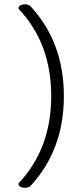

<svg xmlns="http://www.w3.org/2000/svg" viewBox="-20 -705 372 910"><path d="M98.6 185.1Q116.2 185.1 124.5 176.3Q282.7 5.9 282.7 -249.5Q282.7 -505.4 124.5 -675.3Q115.7 -684.6 98.1 -684.6Q91.8 -684.6 84 -682.6Q67.9 -677.7 67.9 -667.5Q67.9 -663.6 71.3 -659.7Q222.7 -497.6 222.7 -249.5Q222.7 -2.9 71.3 160.2Q67.9 163.6 67.9 168Q67.9 178.2 84 183.1Q92.8 185.1 98.6 185.1Z"/></svg>

Font: Gayathri Thin
Style: Regular
Weight: 100
Designer: Binoy Dominic <binoy.domenic@gmail.com>
Foundry: SMC
Version: Version 1.000